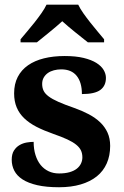

<svg xmlns="http://www.w3.org/2000/svg" viewBox="-20 -786 528 816"><path d="M231 9.8Q176.8 9.8 138.4 1Q100.1 -7.8 75.9 -23.4Q51.8 -39.1 40.8 -60.5Q29.8 -82 29.8 -106.9Q29.8 -131.3 39.3 -146.2Q48.8 -161.1 63.2 -169.4Q77.6 -177.7 93.8 -180.4Q109.9 -183.1 123 -183.1Q123 -151.9 130.9 -127Q138.7 -102.1 152.8 -84.7Q167 -67.4 186.8 -58.1Q206.5 -48.8 231 -48.8Q256.8 -48.8 275.6 -54.2Q294.4 -59.6 306.4 -69.1Q318.4 -78.6 324.2 -91.1Q330.1 -103.5 330.1 -117.2Q330.1 -133.8 324 -146.7Q317.9 -159.7 303.7 -171.1Q289.6 -182.6 265.9 -193.6Q242.2 -204.6 207 -216.8Q166.5 -231 135.5 -246.8Q104.5 -262.7 83.3 -283Q62 -303.2 51 -329.3Q40 -355.5 40 -389.2Q40 -429.2 55.4 -459Q70.8 -488.8 99.1 -508.5Q127.4 -528.3 167 -538.1Q206.5 -547.9 254.9 -547.9Q302.2 -547.9 335.4 -539.8Q368.7 -531.7 389.6 -518.6Q410.6 -505.4 420.4 -488.8Q430.2 -472.2 430.2 -455.1Q430.2 -421.4 406.5 -403.8Q382.8 -386.2 328.1 -386.2Q328.1 -436 305.9 -463.6Q283.7 -491.2 240.2 -491.2Q224.1 -491.2 209.2 -487.3Q194.3 -483.4 183.3 -475.6Q172.4 -467.8 165.8 -456.3Q159.2 -444.8 159.2 -429.2Q159.2 -413.1 165.3 -400.4Q171.4 -387.7 186.8 -376.2Q202.1 -364.7 228.5 -353Q254.9 -341.3 295.9 -327.1Q329.1 -315.4 357.2 -300.5Q385.3 -285.6 405.5 -266.4Q425.8 -247.1 437 -222.4Q448.2 -197.8 448.2 -166Q448.2 -124.5 433.8 -91.8Q419.4 -59.1 391.6 -36.6Q363.8 -14.2 323.2 -2.2Q282.7 9.8 231 9.8ZM67.4 -619.1Q79.1 -633.3 95 -651.9Q110.8 -670.4 126.5 -690.2Q142.1 -710 156 -729.7Q169.9 -749.5 177.7 -766.1H312.5Q320.3 -749.5 334.2 -729.7Q348.1 -710 363.8 -690.2Q379.4 -670.4 395 -651.9Q410.6 -633.3 422.4 -619.1V-606H353.5Q343.3 -614.3 329.1 -625.5Q314.9 -636.7 299.8 -648.9Q284.7 -661.1 270.3 -673.3Q255.9 -685.5 244.6 -695.8Q233.4 -685.5 219 -673.3Q204.6 -661.1 189.7 -648.9Q174.8 -636.7 160.9 -625.5Q147 -614.3 136.7 -606H67.4Z"/></svg>

Font: Droid Serif
Style: Bold
Weight: 700
Designer: Monotype Design team
Foundry: Monotype Imaging Inc.
Version: Version 1.03